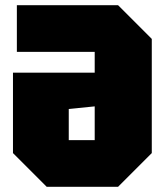

<svg xmlns="http://www.w3.org/2000/svg" viewBox="-20 -720 635 740"><path d="M565 -570V-130L435 0H160L30 -130V-440H345V-520H45V-700H435ZM345 -310 245 -300V-180H345Z"/></svg>

Font: Tektur SemiCondensed Black
Style: Regular
Weight: 900
Width: 4
Designer: Adam Jagosz
Foundry: Adam Jagosz
Version: Version 1.005;gftools[0.9.30]